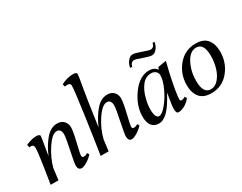

<svg xmlns="http://www.w3.org/2000/svg" viewBox="-84 -1187 2087 1655"><g transform="rotate(-30 959.5 -360.0)"><path d="M356.9 9.8Q320.8 9.8 320.8 -35.2Q320.8 -61 345 -174.6Q369.1 -288.1 369.1 -317.4Q369.1 -375 325.2 -375Q281.2 -375 224.1 -290Q167 -205.1 143.1 -113.8L128.9 0H50.8Q97.7 -285.2 98.1 -340.8Q98.1 -373 68.8 -373Q61 -373 53.2 -371.1L47.9 -399.9Q109.9 -425.8 148.9 -425.8Q188 -425.8 188 -407.2Q188 -395.5 175 -321.8Q162.1 -248 158.2 -222.2Q194.3 -309.1 246.1 -369.6Q297.9 -430.2 361.8 -430.2Q402.8 -430.2 427 -405Q451.2 -379.9 451.2 -341.8Q451.2 -303.7 427 -203.9Q402.8 -104 402.8 -85.4Q402.8 -66.9 420.9 -66.9Q439 -66.9 459 -80.1L471.2 -60.1Q440.4 -27.8 407.7 -9Q375 9.8 356.9 9.8Z M867.7 -317.4Q867.7 -375 824.7 -375Q778.8 -375 721.7 -289.6Q664.6 -204.1 642.1 -111.8L627.9 0H548.8Q567.9 -119.1 602.5 -362.3Q637.2 -605.5 636.7 -650.9Q636.7 -674.8 604 -674.8Q588.9 -674.8 580.1 -672.9L573.7 -698.2Q637.7 -730.5 691.9 -730Q711.9 -730 720.7 -725.6Q729.5 -721.2 730 -708.5Q730.5 -695.8 712.4 -595.2Q694.8 -494.1 690.9 -463.9L655.8 -222.2Q693.4 -309.1 745.1 -369.6Q796.9 -430.2 860.8 -430.2Q901.9 -430.7 925.8 -405.3Q949.7 -379.9 949.7 -341.8Q949.7 -303.7 925.8 -204.1Q901.9 -104.5 901.9 -85.4Q901.9 -66.9 919.9 -66.9Q938 -66.9 958 -80.1L969.7 -60.1Q939 -27.8 906.2 -8.8Q849.1 24.4 829.1 -2Q820.3 -14.2 820.3 -37.6Q820.3 -61 843.8 -174.3Q867.7 -287.6 867.7 -317.4Z M1279.3 -399.9Q1225.1 -399.9 1188 -352.5Q1150.9 -305.2 1133.3 -231.9Q1119.6 -180.7 1119.6 -132.8Q1120.1 -45.4 1158.2 -44.9Q1187 -44.9 1231.9 -98.6Q1276.4 -152.3 1309.6 -224.6Q1342.8 -296.9 1342.3 -346.2Q1342.3 -369.1 1324.2 -384.8Q1306.2 -400.4 1279.3 -399.9ZM1392.6 -66.9Q1410.6 -66.9 1430.7 -80.1L1442.4 -60.1Q1412.6 -23.9 1378.9 -6.8Q1345.2 10.3 1320.3 9.8Q1296.4 9.8 1296.4 -36.1Q1296.4 -64.9 1317.4 -187Q1260.3 -79.1 1215.3 -34.7Q1170.4 9.8 1124.5 9.8Q1078.6 9.8 1054.2 -22.5Q1030.3 -55.2 1030.3 -111.8Q1030.3 -221.7 1106.4 -326.2Q1182.6 -430.7 1277.3 -430.2Q1326.2 -430.2 1355.5 -393.1L1361.3 -415L1445.3 -429.2L1421.4 -330.1Q1379.4 -139.2 1379.4 -84Q1379.4 -66.9 1392.6 -66.9ZM1210 -571.8Q1192.9 -571.3 1182.1 -559.6Q1171.4 -547.9 1168.5 -529.8H1148.4Q1153.3 -566.4 1175.8 -593.8Q1198.7 -621.1 1223.1 -621.1Q1247.6 -621.1 1306.2 -599.6Q1364.7 -578.1 1381.3 -578.1Q1397.9 -578.1 1409.2 -589.8Q1420.9 -601.6 1422.4 -620.1H1442.4Q1437.5 -583 1415 -556.2Q1393.1 -529.3 1367.7 -529.3Q1342.3 -529.3 1284.7 -550.3Q1227.1 -571.8 1210 -571.8Z M1605.5 -276.4Q1584.5 -218.8 1584.5 -147.9Q1584.5 -22 1661.1 -22Q1702.1 -22 1734.9 -58.6Q1768.1 -94.7 1785.6 -152.3Q1803.2 -210 1803.2 -272Q1803.2 -397.9 1726.6 -397.9Q1649.9 -397.5 1605.5 -276.4ZM1740.2 -430.2Q1818.4 -430.7 1855 -384.8Q1891.6 -338.9 1891.1 -264.2Q1891.1 -154.3 1823.2 -72.3Q1755.4 9.8 1647.5 9.8Q1569.3 9.8 1532.7 -35.6Q1496.1 -81.1 1496.1 -155.8Q1495.6 -265.6 1564 -347.7Q1632.3 -429.7 1740.2 -430.2Z"/></g></svg>

Font: Unna-Italic
Style: Italic
Weight: 400
Italic angle: -8°
Designer: Jorge de Buen U.
Foundry: Omnibus-Type
Version: Version 2.006;PS 002.006;hotconv 1.0.70;makeotf.lib2.5.58329